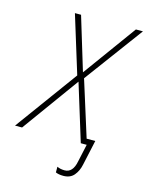

<svg xmlns="http://www.w3.org/2000/svg" viewBox="-142 -594 632 815"><g transform="rotate(15 173.5 -187.0)"><path d="M285 85 309 -25H271L194 -270L384 -527H353L183 -293L112 -527H85L163 -274L-37 0H-6L175 -250L252 0H278L261 78Q251 129 215 129Q196 129 182 122V147Q195 153 216 153Q246 153 262.5 133.5Q279 114 285 85Z"/></g></svg>

Font: Noto Sans Display SemiCondensed Thin
Style: Italic
Weight: 250
Width: 4
Designer: Monotype Design team
Foundry: Monotype Imaging Inc.
Version: 1.000